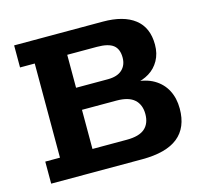

<svg xmlns="http://www.w3.org/2000/svg" viewBox="-89 -682 833 782"><g transform="rotate(-15 327.5 -291.5)"><path d="M34 0V-93H96V-490H34V-583H408Q495 -583 542 -546.5Q589 -510 589 -438Q589 -400 573 -371.5Q557 -343 530 -326.5Q503 -310 469 -305L464 -313Q516 -311 550 -291Q584 -271 601.5 -237.5Q619 -204 619 -160Q619 -80 569 -40Q519 0 418 0ZM233 -93H378Q430 -93 454 -114Q478 -135 478 -175Q478 -214 454 -236Q430 -258 378 -258H233ZM233 -351H367Q407 -351 427.5 -370Q448 -389 448 -421Q448 -457 427 -473.5Q406 -490 358 -490H233Z"/></g></svg>

Font: Rokkitt SemiBold
Style: Bold
Weight: 700
Version: Version 3.103